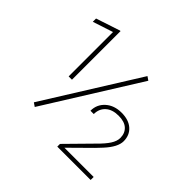

<svg xmlns="http://www.w3.org/2000/svg" viewBox="-172 -895 1079 1079"><g transform="rotate(45 368.0 -355.0)"><path d="M207 -324.2H180.7V-676.8L59.6 -637.2V-663.1L202.6 -710.4H207ZM679.7 0H414.6V-21.5L556.2 -165.5Q594.7 -203.1 612.8 -231.4Q630.9 -259.8 630.9 -284.7Q630.9 -322.3 606.9 -344.5Q583 -366.7 535.6 -366.7Q485.8 -366.7 458 -341.3Q430.2 -315.9 430.2 -274.4H403.8Q403.8 -324.7 440.7 -357.7Q477.5 -390.6 535.6 -390.6Q592.3 -390.6 624.8 -361.8Q657.2 -333 657.2 -285.2Q657.2 -239.3 602.1 -179.2L569.8 -145L447.3 -23.9H679.7ZM167.5 -67.9 145.5 -83 492.7 -638.7 514.6 -623.5Z"/></g></svg>

Font: TypoPRO Roboto
Style: Regular
Weight: 250
Designer: Google
Version: Version 2.136; 2016